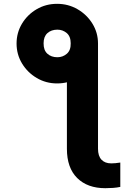

<svg xmlns="http://www.w3.org/2000/svg" viewBox="-20 -780 722 1013"><path d="M333 -464.4 497.1 -550.3V4.9Q497.1 43 515.4 62.5Q533.7 82 566.9 82Q587.9 82 614.7 77.6V206.1Q596.2 210 576.7 211.4Q557.1 212.9 535.6 212.9Q441.4 212.9 387.2 159.2Q333 105.5 333 4.9ZM67.4 -550.3Q67.4 -607.4 95.9 -655Q124.5 -702.6 173.1 -731.2Q221.7 -759.8 281.2 -759.8Q340.3 -759.8 389.4 -731.2Q438.5 -702.6 467.8 -655Q497.1 -607.4 497.1 -550.3Q497.1 -493.2 467.8 -445.1Q438.5 -397 389.4 -368.4Q340.3 -339.8 281.2 -339.8Q222.7 -339.8 174.1 -368.4Q125.5 -397 96.4 -444.8Q67.4 -492.7 67.4 -550.3ZM282.7 -478Q311.5 -478 332.8 -496.6Q354 -515.1 353 -551.8Q353 -587.9 332 -605.7Q311 -623.5 282.7 -623.5Q250.5 -623.5 230.2 -605.2Q210 -586.9 210 -551.8Q209.5 -515.1 230 -496.6Q250.5 -478 282.7 -478Z"/></svg>

Font: Inter 16pt ExtraBold
Style: Regular
Weight: 800
Version: Version 4.001;git-66647c0bb